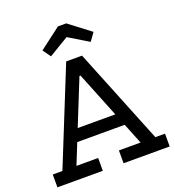

<svg xmlns="http://www.w3.org/2000/svg" viewBox="-170 -1118 1144 1252"><g transform="rotate(-20 402.0 -492.5)"><path d="M604 -318V-233H203V-318ZM724.5 -89H791.5V0H471.5V-89H622L387 -673.5L446.5 -633H352.5L412 -673.5L177 -89H327.5V0H12.5V-89H79.5L347 -752H457ZM432 -985 580.5 -872 541 -817 403.5 -900 265.5 -817 226 -872 374.5 -985Z"/></g></svg>

Font: Hepta Slab Medium
Style: Regular
Weight: 500
Designer: Michael LaGattuta
Foundry: Michael LaGattuta
Version: Version 1.102